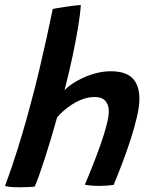

<svg xmlns="http://www.w3.org/2000/svg" viewBox="-38 -742 620 772"><path d="M101.5 8.5Q92 9.5 75.8 10.2Q59.5 11 42.5 11Q23 11 6.2 9.8Q-10.5 8.5 -18 5.5Q-5 -28 12.5 -80Q30 -132 49.2 -196Q68.5 -260 86.5 -329Q104.5 -395 120.2 -462Q136 -529 149.8 -591.5Q163.5 -654 174 -705.5Q178 -707 192.8 -709.5Q207.5 -712 226.2 -714.8Q245 -717.5 261.8 -719.5Q278.5 -721.5 287 -721.5Q284.5 -684 275.5 -629.8Q266.5 -575.5 252.8 -511.5Q239 -447.5 221.5 -379.5Q242 -400 272.5 -417.2Q303 -434.5 338.2 -445Q373.5 -455.5 407.5 -455.5Q467.5 -455.5 495 -427.2Q522.5 -399 522.5 -344.5Q522.5 -314.5 512.5 -271.5Q502.5 -228.5 486.8 -180Q471 -131.5 453 -84.2Q435 -37 419 1.5Q405 3.5 390 4.5Q375 5.5 360.5 5.5Q328 5.5 303 0.5Q316 -29 332.2 -70Q348.5 -111 364 -154.2Q379.5 -197.5 389.5 -235Q399.5 -272.5 399.5 -294.5Q399.5 -321 385.5 -336.5Q371.5 -352 343 -352Q318.5 -352 295.2 -343.5Q272 -335 251.8 -322Q231.5 -309 215.8 -294.8Q200 -280.5 191.5 -269.5Q180 -229 167.8 -187.5Q155.5 -146 143.2 -108Q131 -70 120.2 -39.8Q109.5 -9.5 101.5 8.5Z"/></svg>

Font: Grandstander Thin Medium
Style: Italic
Weight: 500
Italic angle: -15°
Version: Version 1.200